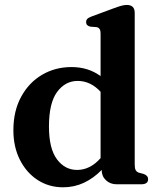

<svg xmlns="http://www.w3.org/2000/svg" viewBox="-20 -764 666 796"><path d="M35.5 -224Q35.5 -304 67.8 -363Q100 -422 154.5 -454Q209 -486 276.5 -486Q346 -486 397 -448.5V-626Q397 -648.5 380.5 -651.5L354.5 -653.5Q337 -657.5 337 -672Q337 -680.5 342 -685.8Q347 -691 360.5 -696L452.5 -730Q471.5 -737 483.2 -740.2Q495 -743.5 505.5 -743.5Q538.5 -743.5 538.5 -711V-81.5Q538.5 -65.5 542.8 -58.2Q547 -51 556 -48L575 -43Q594 -36.5 594 -21Q594 0 565.5 0H463.5Q437 0 419.2 -16.8Q401.5 -33.5 401.5 -59.5Q368 -25 327.8 -6.2Q287.5 12.5 242 12.5Q182.5 12.5 136 -17.8Q89.5 -48 62.5 -101.5Q35.5 -155 35.5 -224ZM183 -239.5Q183 -148 216 -103.8Q249 -59.5 299.5 -59.5Q354 -59.5 397 -108.5V-383.5Q355.5 -428.5 302 -428.5Q250.5 -428.5 216.8 -382.8Q183 -337 183 -239.5Z"/></svg>

Font: Fraunces 9pt S000 SemiBold
Style: Regular
Weight: 600
Version: Version 1.000; ttfautohint (v1.8.3)